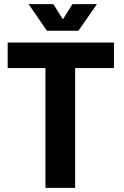

<svg xmlns="http://www.w3.org/2000/svg" viewBox="-20 -905 599 925"><path d="M199 0H342V-577H529V-700H17V-577H199ZM118 -885 206 -757H358L447 -885H329L283 -812L237 -885Z"/></svg>

Font: Vanilla Cream Black
Style: Regular
Weight: 900
Designer: Jeremy Tribby, Jinavaṁso
Foundry: Tribby Type
Version: Version 1.422;Glyphs 3.1.2 (3151)